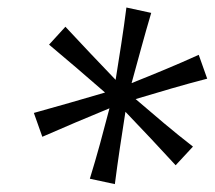

<svg xmlns="http://www.w3.org/2000/svg" viewBox="-20 -766 558 499"><path d="M213.5 -301.5Q227.5 -347 240 -392.5Q252.5 -438 264.5 -484.5Q220.5 -466.5 177 -448Q133.5 -429.5 90 -410.5L68 -472.5Q115 -485.5 161.2 -498.8Q207.5 -512 253 -525.5Q217 -557 180.5 -588.2Q144 -619.5 107.5 -650L150 -696.5Q182.5 -661.5 215 -627.2Q247.5 -593 280.5 -558.5Q288 -605 295.2 -652Q302.5 -699 308.5 -746.5L373 -732.5Q359.5 -687 347 -641.2Q334.5 -595.5 322 -550Q366 -567.5 409.8 -585.8Q453.5 -604 496.5 -623.5L518.5 -561.5Q472 -549.5 425.5 -536Q379 -522.5 332.5 -508.5Q369 -477 406.2 -445.8Q443.5 -414.5 481.5 -385L436.5 -336.5Q404 -372 371.8 -406.2Q339.5 -440.5 306 -475.5Q298.5 -428 291.5 -381Q284.5 -334 278.5 -287.5Z"/></svg>

Font: Commissioner Flair
Style: Italic
Weight: 400
Italic angle: -12°
Designer: Kostas Bartsokas
Foundry: Kostas Bartsokas
Version: Version 1.000; ttfautohint (v1.8.3)